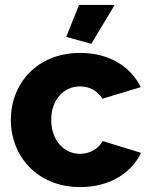

<svg xmlns="http://www.w3.org/2000/svg" viewBox="-20 -750 610 780"><path d="M446 -730H301L249 -600L351 -572ZM24 -263C24 -118 129 10 306 10C427 10 514 -48 553 -129L397 -177C381 -146 345 -125 305 -125C240 -125 188 -180 188 -263C188 -345 239 -399 305 -399C344 -399 376 -381 396 -349L552 -396C511 -478 426 -535 306 -535C128 -535 24 -408 24 -263Z"/></svg>

Font: Raleway
Style: ExtraBold
Weight: 800
Designer: Matt McInerney, Pablo Impallari, Rodrigo Fuenzalida
Foundry: Matt McInerney, Pablo Impallari, Rodrigo Fuenzalida
Version: Version 3.000